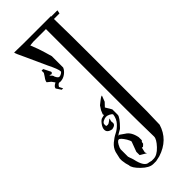

<svg xmlns="http://www.w3.org/2000/svg" viewBox="-239 -746 781 781"><g transform="rotate(-45 151.5 -355.5)"><path d="M121 -528Q121 -541 100 -583L60 -671Q41 -710 41 -716L94 -715H251V-713H287L284 -698H252Q254 -608 254 -490V-167Q252 -107 252 -90Q232 -23 160 0L137 5H121Q99 5 73 -20.5Q47 -46 47 -62L43 -76L40 -95V-107L47 -138Q53 -157 69 -170.5Q85 -184 100.5 -191.5Q116 -199 130.5 -214.5Q145 -230 148 -253Q146 -258 137 -262.5Q128 -267 121 -267Q113 -267 103.5 -262Q94 -257 94 -250V-243L96 -239H104Q108 -239 115.5 -245Q123 -251 126 -252L122 -239Q123 -236 123 -231Q124 -224 119 -219.5Q114 -215 103 -213Q78 -217 78 -235Q78 -246 88.5 -260Q99 -274 108 -275L120 -278L118 -283Q118 -284 125 -300L136 -317Q138 -318 151 -329Q164 -340 170 -340L160 -314L144 -297L160 -270V-239Q160 -226 127 -193Q125 -191 119 -188Q113 -185 108.5 -182Q104 -179 102 -176L107 -177Q108 -177 127 -163Q149 -150 156 -114V-96Q150 -93 150 -83Q141 -74 140 -74L135 -75L130 -54Q130 -51 132 -47Q134 -45 134 -44L107 -60V-79L123 -122Q123 -127 115 -141Q100 -165 92 -165Q82 -165 71 -139Q69 -133 69 -131V-88L70 -87Q70 -86 70.5 -84Q71 -82 72 -79.5Q73 -77 74.5 -73Q76 -69 77 -65Q88 -12 113 -12L125 -9H136Q157 -9 179.5 -33Q202 -57 202 -72Q200 -174 200 -232V-692H127L108 -690Q124 -650 130 -628L139 -597V-532Q134 -519 120 -509Q106 -499 90 -499L85 -500Q78 -500 71 -488L79 -472H71L57 -493Q57 -503 74 -511L64 -525L49 -537Q49 -545 59 -558L68 -572V-585H77L92 -555Q94 -549 86 -546L78 -549Q75 -548 85 -539L87 -535Q87 -531 92 -523.5Q97 -516 102 -516Q107 -516 114 -520Q121 -524 121 -528Z"/></g></svg>

Font: Bukvitsa
Style: Regular
Weight: 500
Foundry: Ponomar Technologies, Inc.
Version: Version 1.1